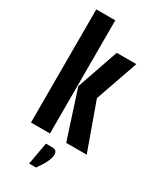

<svg xmlns="http://www.w3.org/2000/svg" viewBox="-235 -809 895 1086"><g transform="rotate(30 212.5 -266.5)"><path d="M275 -584H403L306 -306L416 0H282L181 -312ZM52 -739H176V0H52ZM185 61H226Q258 61 258 91Q258 132 204 206H159Z"/></g></svg>

Font: Khand ExtraBold
Style: Regular
Weight: 800
Designer: Sanchit Sawaria and Jyotish Sonowal (Devanagari), Satya Rajpurohit (Latin)
Foundry: Indian Type Foundry
Version: Version 2.000;PS 1.0;hotconv 1.0.79;makeotf.lib2.5.61930